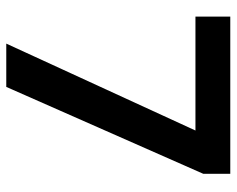

<svg xmlns="http://www.w3.org/2000/svg" viewBox="-91 -663 754 612"><g transform="rotate(90 286.0 -357.0)"><path d="M119 0 396 -603H33V-714H534V-628L257 0Z"/></g></svg>

Font: Noto Sans Kawi SemiBold
Style: Regular
Weight: 600
Designer: Fadhl Haqq
Version: Version 1.000